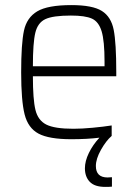

<svg xmlns="http://www.w3.org/2000/svg" viewBox="-20 -538 539 753"><path d="M436 -239H109Q109 -148 119 -107Q129 -66 161.5 -49.5Q194 -33 268 -33Q301 -33 343.5 -37Q386 -41 418 -46V-5Q396 14 376 49.5Q356 85 356 113Q356 158 402 158Q411 158 419 157V194Q409 195 393 195Q351 195 332 175Q313 155 313 122Q313 94 328.5 62Q344 30 370 2Q321 8 260 8Q172 8 131 -14Q90 -36 76.5 -89.5Q63 -143 63 -254Q63 -367 74 -418Q85 -469 126 -493.5Q167 -518 260 -518Q343 -518 379.5 -495Q416 -472 426 -420.5Q436 -369 436 -256ZM109 -278H390V-296Q390 -378 378.5 -415.5Q367 -453 340.5 -465Q314 -477 258 -477Q188 -477 158 -463Q128 -449 118.5 -409.5Q109 -370 109 -278Z"/></svg>

Font: Saira Semi Condensed ExtraLight
Style: Regular
Weight: 200
Width: 4
Designer: Hector Gatti with collaboration of the Omnibus-Type team
Foundry: Omnibus-Type
Version: Version 1.001; ttfautohint (v1.8)